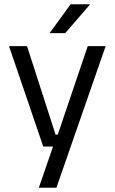

<svg xmlns="http://www.w3.org/2000/svg" viewBox="-20 -703 534 895"><path d="M285.5 -75.5 243 -57 389 -488H472.5L243 172H161L238 -51L273.5 -20H181.5L22 -488H106L239 -75.5ZM309 -683H399V-681.5L284 -548.5H212V-549.5Z"/></svg>

Font: Anek Gurmukhi Medium
Style: Regular
Weight: 400
Version: Version 1.003